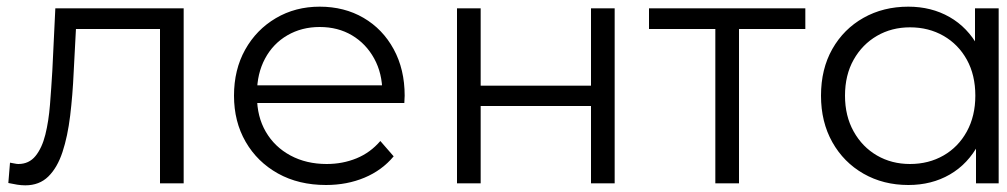

<svg xmlns="http://www.w3.org/2000/svg" viewBox="-20 -550 3021 576"><path d="M5 -1 10 -62Q17 -61 23.5 -59.5Q30 -58 35 -58Q67 -58 86.5 -82Q106 -106 116 -146Q126 -186 130 -236.5Q134 -287 137 -338L146 -525H531V0H460V-484L478 -463H192L209 -485L201 -333Q198 -265 190.5 -203Q183 -141 167.5 -94Q152 -47 125 -20.5Q98 6 56 6Q44 6 31.5 4Q19 2 5 -1Z M958 5Q876 5 814 -29.5Q752 -64 717 -124.5Q682 -185 682 -263Q682 -341 715.5 -401Q749 -461 807.5 -495.5Q866 -530 939 -530Q1013 -530 1070.5 -496.5Q1128 -463 1161 -402.5Q1194 -342 1194 -263Q1194 -258 1193.5 -252.5Q1193 -247 1193 -241H736V-294H1155L1127 -273Q1127 -330 1102.5 -374.5Q1078 -419 1036 -444Q994 -469 939 -469Q885 -469 842 -444Q799 -419 775 -374Q751 -329 751 -271V-260Q751 -200 777.5 -154.5Q804 -109 851.5 -83.5Q899 -58 960 -58Q1008 -58 1049.5 -75Q1091 -92 1121 -127L1161 -81Q1126 -39 1073.5 -17Q1021 5 958 5Z M1351 0V-525H1422V-293H1753V-525H1824V0H1753V-232H1422V0Z M2126 0V-482L2144 -463H1927V-525H2396V-463H2179L2197 -482V0Z M2705 5Q2630 5 2570.5 -29Q2511 -63 2477 -123.5Q2443 -184 2443 -263Q2443 -343 2477 -403Q2511 -463 2570.5 -496.5Q2630 -530 2705 -530Q2774 -530 2828.5 -499Q2883 -468 2915.5 -408.5Q2948 -349 2948 -263Q2948 -178 2916 -118Q2884 -58 2829.5 -26.5Q2775 5 2705 5ZM2710 -58Q2766 -58 2810.5 -83.5Q2855 -109 2880.5 -155.5Q2906 -202 2906 -263Q2906 -325 2880.5 -371Q2855 -417 2810.5 -442.5Q2766 -468 2710 -468Q2655 -468 2611 -442.5Q2567 -417 2541 -371Q2515 -325 2515 -263Q2515 -202 2541 -155.5Q2567 -109 2611 -83.5Q2655 -58 2710 -58ZM2908 0V-158L2915 -264L2905 -370V-525H2976V0Z"/></svg>

Font: MOST Montserrat
Style: Regular
Weight: 400
Designer: Julieta Ulanovsky
Foundry: Julieta Ulanovsky
Version: Version 8.000;March 11, 2024;FontCreator 15.0.0.2926 64-bit